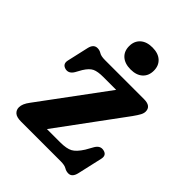

<svg xmlns="http://www.w3.org/2000/svg" viewBox="-194 -744 855 855"><g transform="rotate(45 233.5 -317.0)"><path d="M412 -368.5 183.5 -58H266.5Q307 -58 327.2 -69Q347.5 -80 369 -114L389 -149.5Q404 -174.5 427.5 -169.5Q454.5 -164 448 -135.5L421.5 -18.5Q414 14.5 390.5 14.5Q376.5 14.5 364.8 7.2Q353 0 327.5 0H78.5Q50.5 0 38.5 -10.8Q26.5 -21.5 26.5 -38.5Q26.5 -60 47 -87L278 -399.5H196.5Q162.5 -399.5 144.5 -391.2Q126.5 -383 109 -355L92.5 -325.5Q77.5 -300.5 54 -305.5Q27.5 -312 33.5 -339.5L56.5 -441Q63.5 -472.5 88 -472.5Q101.5 -472.5 113 -465.2Q124.5 -458 149.5 -458H395Q439.5 -458 439.5 -424Q439.5 -413.5 433.2 -401.5Q427 -389.5 412 -368.5ZM259 -509Q222.5 -509 201.8 -527.5Q181 -546 181 -578.5Q181 -610 201.8 -628.8Q222.5 -647.5 259 -647.5Q295.5 -647.5 316 -628.8Q336.5 -610 336.5 -578.5Q336.5 -546.5 316 -527.8Q295.5 -509 259 -509Z"/></g></svg>

Font: Fraunces 72pt SuperSoft SemiBold
Style: Regular
Weight: 600
Version: Version 1.000;[b76b70a41]